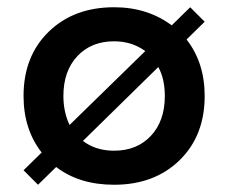

<svg xmlns="http://www.w3.org/2000/svg" viewBox="-20 -500 630 530"><path d="M85 10 45 -30 95 -79Q45 -143 45 -235Q45 -345 114.5 -412.5Q184 -480 295 -480Q387 -480 454 -430L505 -480L545 -440L495 -391Q545 -327 545 -235Q545 -125 475.5 -57.5Q406 10 295 10Q199 10 135 -39ZM155 -235Q155 -191 172 -155L381 -359Q344 -386 295 -386Q232 -386 193.5 -345Q155 -304 155 -235ZM295 -84Q358 -84 396.5 -125Q435 -166 435 -235Q435 -282 417 -315L209 -111Q244 -84 295 -84Z"/></svg>

Font: Celebes SemiBold
Style: Regular
Weight: 600
Designer: Anugrah Pasau
Foundry: Lafontype
Version: Version 1.000